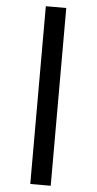

<svg xmlns="http://www.w3.org/2000/svg" viewBox="-64 -806 543 1076"><g transform="rotate(5 207.0 -268.0)"><path d="M149 -768V232H264V-768Z"/></g></svg>

Font: Noto Sans Arabic UI XCn
Style: Bold
Weight: 700
Width: 2
Designer: Monotype Design Team, Nadine Chahine and Nizar Qandah
Foundry: Monotype Imaging Inc.
Version: Version 2.010